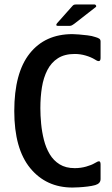

<svg xmlns="http://www.w3.org/2000/svg" viewBox="-20 -833 504 861"><path d="M431 -30Q431 -10 407 -3Q393 1 372.5 3.5Q352 6 333.5 7Q315 8 305 8Q187 8 115.5 -79Q44 -166 44 -335Q44 -506 113 -593Q182 -680 305 -680Q315 -680 333.5 -678.5Q352 -677 372.5 -674.5Q393 -672 407 -667Q418 -664 424.5 -660Q431 -656 431 -647V-573Q431 -549 406 -566Q388 -577 364 -584Q340 -591 315 -591Q270 -591 240 -572Q210 -553 192.5 -519Q175 -485 168 -441.5Q161 -398 161 -348Q161 -315 164.5 -278Q168 -241 177 -205.5Q186 -170 203 -141.5Q220 -113 247.5 -96Q275 -79 315 -79Q342 -79 366.5 -86Q391 -93 404 -101Q420 -111 425.5 -109.5Q431 -108 431 -95ZM292 -717H239Q233 -717 232.5 -721Q232 -725 237 -730L301 -802Q306 -808 309.5 -810.5Q313 -813 322 -813H404Q408 -813 410.5 -808.5Q413 -804 409 -801L314 -727Q307 -722 302.5 -719.5Q298 -717 292 -717Z"/></svg>

Font: Glory SemiBold
Style: Regular
Weight: 600
Designer: Robert Leuschke
Foundry: Robert Leuschke
Version: Version 1.011